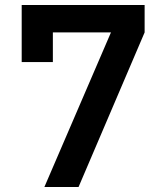

<svg xmlns="http://www.w3.org/2000/svg" viewBox="-20 -750 640 770"><path d="M158 0H295L560 -620V-730H67V-501H192V-620H425Z"/></svg>

Font: JetBrains Mono
Style: Bold
Weight: 558
Monospace: yes
Designer: Philipp Nurullin, Konstantin Bulenkov
Foundry: JetBrains
Version: Version 2.305